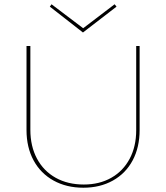

<svg xmlns="http://www.w3.org/2000/svg" viewBox="-20 -873 777 898"><path d="M368 -721 213 -842 221 -853 369 -741 516 -853 525 -842ZM633 -658V-265Q633 -184 600.5 -123Q568 -62 508 -28.5Q448 5 370 5Q291 5 230.5 -28.5Q170 -62 137 -123Q104 -184 104 -265V-658H122V-266Q122 -189 153 -131Q184 -73 240.5 -41.5Q297 -10 372 -10Q445 -10 500.5 -41.5Q556 -73 586.5 -130.5Q617 -188 617 -264V-658Z"/></svg>

Font: Ysabeau Infant Thin
Style: Regular
Weight: 200
Designer: Christian Thalmann (Catharsis Fonts)
Version: Version 0.003